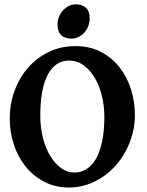

<svg xmlns="http://www.w3.org/2000/svg" viewBox="-20 -840 669 875"><path d="M455.6 -307.1Q455.6 -357.4 444.1 -404.1Q432.6 -450.7 411.4 -486.1Q390.1 -521.5 360.6 -542.7Q331.1 -564 294.9 -564Q262.7 -564 238 -547.1Q213.4 -530.3 196.8 -498Q180.2 -465.8 171.9 -419.2Q163.6 -372.6 163.6 -313Q163.6 -258.3 175.8 -210.9Q188 -163.6 209.2 -128.7Q230.5 -93.8 258.8 -73.7Q287.1 -53.7 319.3 -53.7Q348.6 -53.7 373.8 -69.1Q398.9 -84.5 417 -115.7Q435.1 -147 445.3 -194.8Q455.6 -242.7 455.6 -307.1ZM594.7 -315.9Q594.7 -271.5 583.7 -230Q572.8 -188.5 553 -151.6Q533.2 -114.7 505.9 -84.2Q478.5 -53.7 445.1 -31.7Q411.6 -9.8 373.8 2.4Q335.9 14.6 295.4 14.6Q232.9 14.6 182.6 -11.2Q132.3 -37.1 97.2 -80.6Q62 -124 43.2 -180.7Q24.4 -237.3 24.4 -298.8Q24.4 -365.2 46.1 -425.3Q67.9 -485.4 107.4 -530.8Q147 -576.2 201.9 -603Q256.8 -629.9 323.7 -629.9Q389.6 -629.9 440.2 -603.3Q490.7 -576.7 525.1 -532.7Q559.6 -488.8 577.1 -432.1Q594.7 -375.5 594.7 -315.9ZM388.7 -756.8Q388.7 -737.8 382.1 -720.7Q375.5 -703.6 364 -691.2Q352.5 -678.7 337.4 -671.4Q322.3 -664.1 305.7 -664.1Q274.9 -664.1 258.5 -680.2Q242.2 -696.3 242.2 -727.5Q242.2 -747.1 249 -763.9Q255.9 -780.8 267.6 -793.2Q279.3 -805.7 294.2 -813Q309.1 -820.3 325.2 -820.3Q354.5 -820.3 371.6 -804.7Q388.7 -789.1 388.7 -756.8Z"/></svg>

Font: Gentium Book Basic
Style: Bold
Weight: 700
Designer: J. Victor Gaultney and Annie Olsen
Foundry: SIL International
Version: Version 1.102; 2013; Maintenance release